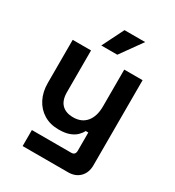

<svg xmlns="http://www.w3.org/2000/svg" viewBox="-211 -821 1038 1142"><g transform="rotate(30 308.0 -250.0)"><path d="M124 200V90H394Q422 90 422 60V-65H404Q396 -48 379 -31Q362 -14 333 -3Q304 8 259 8Q201 8 157.5 -18.5Q114 -45 90 -92Q66 -139 66 -200V-496H192V-210Q192 -154 219.5 -126Q247 -98 298 -98Q356 -98 388 -136.5Q420 -175 420 -244V-496H546V88Q546 139 516 169.5Q486 200 436 200ZM230 -552 304 -700H446L340 -552Z"/></g></svg>

Font: Space Grotesk Light
Style: Bold
Weight: 700
Version: Version 2.000